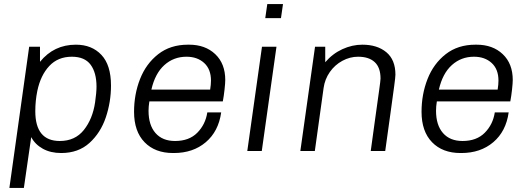

<svg xmlns="http://www.w3.org/2000/svg" viewBox="-20 -740 2588 941"><path d="M524 -321Q524 -240 498.5 -164.5Q473 -89 418.5 -39.5Q364 10 280 10Q228 10 190 -11Q152 -32 133 -68L97 181H26L123 -511H176V-437Q244 -521 352 -521Q430 -521 477 -471Q524 -421 524 -321ZM163 -295Q153 -246 153 -195Q153 -49 273 -49Q348 -49 391 -103Q434 -157 446 -238Q453 -287 453 -315Q453 -384 424 -423Q395 -462 332 -462Q264 -462 221.5 -416.5Q179 -371 163 -295Z M1084 -348Q1084 -333 1080.5 -301Q1077 -269 1072 -243H712Q708 -218 708 -197Q708 -127 742 -88Q776 -49 838 -49Q907 -49 947 -89.5Q987 -130 996 -189H1064Q1051 -96 988.5 -43Q926 10 832 10H828Q740 10 688.5 -43Q637 -96 637 -192Q637 -278 666.5 -353Q696 -428 755.5 -474.5Q815 -521 901 -521H907Q986 -521 1035 -474.5Q1084 -428 1084 -348ZM722 -301H1010Q1014 -326 1014 -345Q1014 -401 980.5 -431.5Q947 -462 894 -462Q831 -462 785.5 -421Q740 -380 722 -301Z M1357 -651H1280L1290 -720H1367ZM1263 0H1192L1264 -511H1335Z M1918 -374Q1918 -363 1912 -318.5Q1906 -274 1894 -187L1868 0H1797L1819 -160Q1832 -254 1838.5 -300Q1845 -346 1845 -355Q1845 -409 1816.5 -435.5Q1788 -462 1735 -462Q1695 -462 1658 -442Q1621 -422 1596.5 -387Q1572 -352 1566 -309L1523 0H1452L1524 -511H1574V-435Q1610 -477 1658 -499Q1706 -521 1756 -521Q1829 -521 1873.5 -484Q1918 -447 1918 -374Z M2493 -348Q2493 -333 2489.5 -301Q2486 -269 2481 -243H2121Q2117 -218 2117 -197Q2117 -127 2151 -88Q2185 -49 2247 -49Q2316 -49 2356 -89.5Q2396 -130 2405 -189H2473Q2460 -96 2397.5 -43Q2335 10 2241 10H2237Q2149 10 2097.5 -43Q2046 -96 2046 -192Q2046 -278 2075.5 -353Q2105 -428 2164.5 -474.5Q2224 -521 2310 -521H2316Q2395 -521 2444 -474.5Q2493 -428 2493 -348ZM2131 -301H2419Q2423 -326 2423 -345Q2423 -401 2389.5 -431.5Q2356 -462 2303 -462Q2240 -462 2194.5 -421Q2149 -380 2131 -301Z"/></svg>

Font: Chivo Light Italic
Style: Regular
Weight: 300
Italic angle: -8.05°
Designer: Hector Gatti
Foundry: Omnibus-Type
Version: Version 1.007